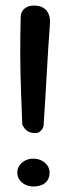

<svg xmlns="http://www.w3.org/2000/svg" viewBox="-20 -672 247 694"><path d="M100.7 -191.2Q85.5 -192.8 76.6 -200.2Q67.8 -207.8 64.1 -214.8Q60.5 -221.8 60.5 -221.8Q58.5 -279.1 56 -342.1Q53.5 -405.1 53.2 -473.6Q53 -542 54.9 -613.6Q54.9 -613.6 55.9 -619.6Q57 -625.6 61.7 -633.1Q66.5 -640.7 77 -646.4Q87.5 -652.1 105.6 -651.8Q123 -651.2 134 -645.2Q144.9 -639.2 150.7 -630.7Q156.4 -622.1 158.4 -613.5Q160.5 -604.9 160.7 -599.1Q161 -593.2 161 -593.2Q157.1 -541.4 154.3 -496.7Q151.5 -452 149.2 -409.2Q146.9 -366.4 144 -319.6Q141.1 -272.8 137.4 -216.2Q137.4 -216.2 134.7 -209.5Q132 -202.8 124.2 -196.2Q116.5 -189.8 100.7 -191.2ZM100.4 2Q84.2 2 70.9 -4.7Q57.6 -11.4 50.1 -22.8Q42.5 -34.1 42.5 -48.1Q42.5 -62.1 50.1 -73.5Q57.6 -84.9 70.9 -91.7Q84.1 -98.5 100.2 -98.5Q116.9 -98.5 130.2 -91.8Q143.6 -85 151.4 -73.6Q159.2 -62.2 159.2 -48.1Q159.2 -31.1 151.4 -19.8Q143.5 -8.4 130.3 -3.2Q117 2 100.4 2Z"/></svg>

Font: Sour Gummy Black
Style: Regular
Weight: 900
Version: Version 1.000